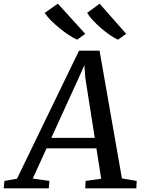

<svg xmlns="http://www.w3.org/2000/svg" viewBox="-86 -1023 767 1043"><path d="M-65.8 0 -61.8 -40.2 6.2 -52.1 343.3 -747.7H454.8L576.3 -53.8L656.7 -40.2L654.4 0H377.1L379.1 -40.2L463.7 -52.1L377.6 -599.2L368.9 -716L391.7 -712.2L344.8 -607.1L91.8 -52.8L182.4 -40.2L179.1 0ZM137.6 -217.2 163.5 -273.9H459.1L467.6 -217.2ZM599.4 -839.3 555.1 -807.4Q536.2 -815.4 512 -832Q487.9 -848.6 463.5 -869.6Q439.1 -890.6 418.7 -912.5Q398.3 -934.4 387.5 -953.1L455.1 -1003ZM377.1 -839.3 333.6 -807.4Q314.1 -815.4 288.9 -832Q263.6 -848.6 237.9 -869.6Q212.1 -890.6 190.4 -912.4Q168.8 -934.2 156.7 -952.8L228.2 -1003Z"/></svg>

Font: Merriweather 7pt Light
Style: Italic
Weight: 300
Italic angle: -7.8°
Designer: Eben Sorkin
Foundry: Eben Sorkin
Version: Version 2.200;gftools[0.9.31]